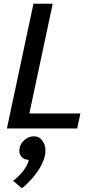

<svg xmlns="http://www.w3.org/2000/svg" viewBox="-20 -687 486 1027"><path d="M17 0 34 -80 159 -667H262L137 -80H410L393 0ZM134 168Q108 168 93.5 149.5Q79 131 85 105Q90 79 112.5 60.5Q135 42 161 42Q187 42 202 60Q222 83 223 112Q224 141 212 172Q200 203 180 231.5Q160 260 137.5 283.5Q115 307 97 320L50 280Q79 259 103.5 228Q128 197 134 168Z"/></svg>

Font: Epunda Sans Medium
Style: Italic
Weight: 500
Italic angle: -12.0243°
Designer: Simon Atzbach
Foundry: typofactur
Version: Version 2.204; ttfautohint (v1.8.4.7-5d5b)